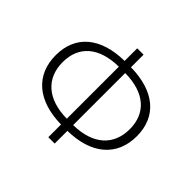

<svg xmlns="http://www.w3.org/2000/svg" viewBox="-179 -941 1153 1153"><g transform="rotate(45 397.5 -364.5)"><path d="M370 13H424V-95C625 -98 742 -199 742 -367C742 -535 625 -632 424 -635V-742H370V-635C168 -632 53 -534 53 -367C53 -200 168 -98 370 -95ZM370 -144C202 -146 112 -232 112 -367C112 -502 202 -584 370 -586ZM424 -586C592 -584 682 -502 682 -367C682 -232 592 -146 424 -144Z"/></g></svg>

Font: Noto Sans HK Light
Style: Regular
Weight: 300
Designer: Ryoko NISHIZUKA 西塚涼子 (kana, bopomofo & ideographs); Paul D. Hunt (Latin, Greek & Cyrillic); Sandoll Communications 산돌커뮤니
Foundry: Adobe
Version: Version 2.004;hotconv 1.0.118;makeotfexe 2.5.65603